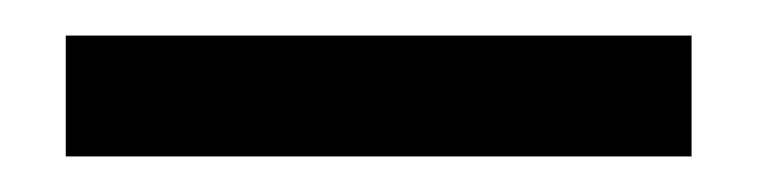

<svg xmlns="http://www.w3.org/2000/svg" viewBox="-20 -729 427 108"><path d="M369 -709V-641H17V-709Z"/></svg>

Font: Poppins A&M
Style: Regular-A&M
Weight: 400
Designer: Ninad Kale (Devanagari), Jonny Pinhorn (Latin)
Foundry: Indian Type Foundry
Version: 4.004